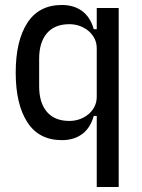

<svg xmlns="http://www.w3.org/2000/svg" viewBox="-20 -550 569 770"><path d="M368 -85H356Q342 -36 309 -12Q276 12 228 12Q136 12 89.5 -60Q43 -132 43 -259Q43 -386 89.5 -458Q136 -530 228 -530Q276 -530 309 -506Q342 -482 356 -433H368V-518H456V200H368ZM258 -65Q281 -65 301 -72.5Q321 -80 336 -93Q351 -106 359.5 -123.5Q368 -141 368 -162V-356Q368 -377 359.5 -394.5Q351 -412 336 -425Q321 -438 301 -445.5Q281 -453 258 -453Q199 -453 168 -416.5Q137 -380 137 -314V-204Q137 -138 168 -101.5Q199 -65 258 -65Z"/></svg>

Font: IBM Plex Sans Condensed Text
Style: Regular
Weight: 450
Width: 3
Designer: Mike Abbink, Paul van der Laan, Pieter van Rosmalen
Foundry: Bold Monday
Version: Version 1.1